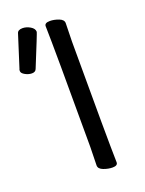

<svg xmlns="http://www.w3.org/2000/svg" viewBox="-140 -792 664 877"><g transform="rotate(-20 191.5 -353.5)"><path d="M53 -514Q37 -514 20.5 -523Q4 -532 4 -543Q4 -551 6 -553L55 -707Q59 -723 82 -723Q101 -723 119.5 -712Q138 -701 138 -685Q138 -681 75 -527Q70 -514 53 -514ZM252 16Q231 16 208.5 7.5Q186 -1 186 -18L188 -107Q188 -589 185 -695Q185 -711 211 -711Q231 -711 253.5 -702.5Q276 -694 276 -677L274 -588Q274 -106 277 0Q277 16 252 16Z"/></g></svg>

Font: LXGW WenKai Lite
Style: Bold
Weight: 700
Designer: LXGW / Fontworks Inc.
Foundry: LXGW / Fontworks Inc.
Version: Version 1.330;April 28, 2024